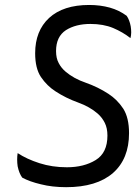

<svg xmlns="http://www.w3.org/2000/svg" viewBox="-20 -738 565 781"><path d="M510.7 -583Q513.7 -594.7 513.7 -606.4Q513.7 -618.2 511.7 -630.9Q506.8 -657.2 495.1 -673.8Q464.8 -696.3 426.8 -707Q387.7 -717.8 342.8 -717.8Q237.3 -717.8 179.7 -665Q123 -612.3 123 -521.5Q123 -460 146.5 -424.8Q170.9 -388.7 206.1 -366.2Q248 -338.9 296.9 -321.3Q345.7 -303.7 377.9 -275.4Q395.5 -259.8 406.2 -238.3Q417 -216.8 417 -186.5Q417 -116.2 369.1 -86.9Q321.3 -57.6 252 -57.6Q192.4 -57.6 140.6 -74.2Q88.9 -90.8 51.8 -115.2Q49.8 -102.5 49.8 -88.9Q49.8 -75.2 51.8 -61.5Q57.6 -33.2 70.3 -15.6Q100.6 1 146.5 11.7Q192.4 23.4 249 23.4Q373 23.4 439.5 -34.2Q504.9 -91.8 504.9 -196.3Q504.9 -258.8 481.4 -295.9Q457 -333 420.9 -356.4Q378.9 -383.8 329.1 -401.4Q280.3 -418 247.1 -446.3Q229.5 -460.9 218.8 -481.4Q208 -501 208 -530.3Q208 -588.9 248 -615.2Q288.1 -640.6 347.7 -640.6Q400.4 -640.6 440.4 -624Q479.5 -607.4 510.7 -583Z"/></svg>

Font: cl
Style: Italic
Weight: 400
Designer: Mitja Miklavcic
Version: Version 7.504; 2011; Build 1022